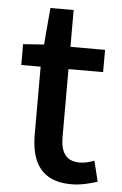

<svg xmlns="http://www.w3.org/2000/svg" viewBox="-52 -718 500 790"><g transform="rotate(5 198.0 -322.5)"><path d="M272 35C312 35 349 25 380 15L359 -70C343 -63 319 -57 300 -57C243 -57 220 -91 220 -157V-436H363V-528H220V-680H124L111 -528L25 -522V-436H105V-158C105 -42 148 35 272 35Z"/></g></svg>

Font: コーポレート・ロゴ ver3 Medium
Style: Regular
Weight: 500
Designer: [KANA_main] LOGOTYPE.JP [Source Han Sans] Ryoko NISHIZUKA 西塚涼子 (kana, bopomofo & ideographs); Paul D. Hunt (Latin, Greek
Version: Version 12.001;FEAKit 1.0